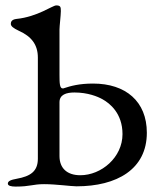

<svg xmlns="http://www.w3.org/2000/svg" viewBox="-20 -685 608 710"><path d="M38 5C92 5 101 -4 143 -4C187 -4 243 4 263 4C412 4 523 -59 523 -194C523 -310 445 -376 324 -376C273 -376 241 -367 217 -359C215 -358 214 -358 212 -358C201 -358 200 -376 200 -408V-576C200 -588 205 -629 205 -644C205 -659 204 -665 188 -665C174 -665 119 -623 41 -615C24 -613 20 -605 20 -597C20 -588 29 -581 50 -571C97 -550 120 -519 120 -472V-98C120 -51 92 -33 42 -24C19 -20 9 -15 9 -6C9 2 21 5 38 5ZM277 -37C228 -37 200 -63 200 -108V-307C200 -335 225 -343 255 -343C305 -343 341 -328 359 -318C386 -303 433 -266 433 -189C433 -103 355 -37 277 -37Z"/></svg>

Font: Garamond-Math
Style: Regular
Weight: 400
Version: Version 2019-08-16